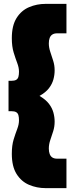

<svg xmlns="http://www.w3.org/2000/svg" viewBox="-20 -760 383 991"><path d="M41 34Q41 -10 50.5 -40.5Q60 -71 69 -94.5Q78 -118 78 -139Q78 -155 75 -165.5Q72 -176 63.5 -181Q55 -186 40 -186H24V-343H40Q55 -343 63.5 -348Q72 -353 75 -363.5Q78 -374 78 -390Q78 -411 69 -434.5Q60 -458 50.5 -489Q41 -520 41 -563Q41 -628 65.5 -667Q90 -706 130 -723Q170 -740 215 -740H323V-588H275Q260 -588 250.5 -582Q241 -576 236.5 -564.5Q232 -553 232 -536Q232 -515 239.5 -492.5Q247 -470 254.5 -446.5Q262 -423 262 -397Q262 -373 255.5 -349.5Q249 -326 232.5 -304.5Q216 -283 184 -265Q216 -246 232.5 -224.5Q249 -203 255.5 -179.5Q262 -156 262 -132Q262 -106 254.5 -82.5Q247 -59 239.5 -37Q232 -15 232 7Q232 23 236.5 35Q241 47 250.5 53Q260 59 275 59H323V211H215Q170 211 130 194Q90 177 65.5 138Q41 99 41 34Z"/></svg>

Font: Georama ExtraCondensed Thin Black
Style: Regular
Weight: 900
Version: Version 1.001